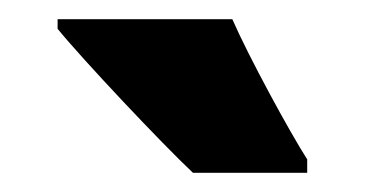

<svg xmlns="http://www.w3.org/2000/svg" viewBox="-20 -786 380 200"><path d="M222 -766H40V-756C66 -724 149 -636 181 -606H300V-620C282 -648 239 -727 222 -766Z"/></svg>

Font: Noto Sans Telugu ExtraCondensed Black
Style: Regular
Weight: 900
Width: 2
Designer: Jelle Bosma - Monotype Design Team
Foundry: Monotype Imaging Inc.
Version: Version 2.005